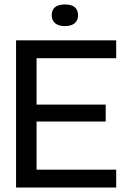

<svg xmlns="http://www.w3.org/2000/svg" viewBox="-20 -841 567 861"><path d="M52 0V-660H144V0ZM102 0V-80H501V0ZM102 -296V-372H454V-296ZM102 -580V-660H501V-580ZM271 -724Q242 -724 227 -737Q212 -750 212 -773Q212 -797 227 -809Q242 -821 271 -821Q300 -821 315 -809Q330 -797 330 -772Q330 -750 315 -737Q300 -724 271 -724Z"/></svg>

Font: Bricolage Grotesque 96pt
Style: Regular
Weight: 400
Version: Version 1.001;gftools[0.9.33.dev8+g029e19f]